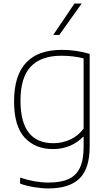

<svg xmlns="http://www.w3.org/2000/svg" viewBox="-20 -828 615 1078"><path d="M93 203V169Q176.5 197 252.5 197Q321 197 364 177.8Q407 158.5 428.2 114.8Q449.5 71 449.5 -2.5V-60H446.5Q416 -28 373 -9.5Q330 9 277.5 9Q178.5 9 118.8 -55Q59 -119 59 -259Q59 -548 327.5 -548Q407.5 -548 483.5 -525.5V-5.5Q483.5 119 426.2 174.5Q369 230 251.5 230Q214.5 230 171 222.8Q127.5 215.5 93 203ZM449.5 -106V-500Q393 -515 324.5 -515Q210 -515 152.5 -453.8Q95 -392.5 95 -263Q95 -24 279.5 -24Q329 -24 374 -44.5Q419 -65 449.5 -106ZM279 -632 398 -808H438.5L313 -632Z"/></svg>

Font: Encode Sans Semi Expanded Thin
Style: Regular
Weight: 250
Width: 6
Designer: Multiple Designers
Foundry: Impallari Type
Version: Version 2.000